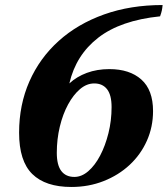

<svg xmlns="http://www.w3.org/2000/svg" viewBox="-20 -729 667 764"><path d="M56 -201Q56 -312 97 -405Q138 -498 213.5 -566Q289 -634 394 -671.5Q499 -709 627 -709Q626 -697 624 -687.5Q622 -678 617 -664Q460 -648 371 -579Q282 -510 256 -397Q285 -424 325.5 -439Q366 -454 415 -454Q496 -454 542.5 -412.5Q589 -371 589 -287Q589 -224 564.5 -169Q540 -114 496 -73Q452 -32 392.5 -8.5Q333 15 264 15Q161 15 108.5 -36.5Q56 -88 56 -201ZM206 -121Q206 -72 224 -48.5Q242 -25 276 -25Q305 -25 331.5 -48Q358 -71 378.5 -110Q399 -149 411.5 -199Q424 -249 424 -303Q424 -351 406 -374Q388 -397 355 -397Q325 -397 298.5 -374.5Q272 -352 251 -313.5Q230 -275 218 -225Q206 -175 206 -121Z"/></svg>

Font: Poltawski Nowy
Style: Bold Italic
Weight: 700
Italic angle: -12°
Designer: Adam Pótawski, Mateusz Machalski, Borys Kosmynka, Ania Wieluska
Foundry: Capitalics.wtf
Version: Version 1.001;gftools[0.9.25]